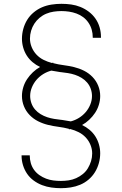

<svg xmlns="http://www.w3.org/2000/svg" viewBox="-20 -843 640 1006"><path d="M299 143Q274 143 249 139.5Q224 136 200.5 127Q177 118 156.5 103Q136 88 122 67.5Q108 47 100.5 22.5Q93 -2 93 -27Q93 -27 93 -27.5Q93 -28 93 -29H136Q136 -29 136 -28.5Q136 -28 136 -27Q136 -7 141.5 12Q147 31 158.5 47Q170 63 186.5 74.5Q203 86 221.5 93Q240 100 259.5 102.5Q279 105 299 105Q319 105 339.5 102Q360 99 379 90.5Q398 82 414 69Q430 56 440.5 38.5Q451 21 457 1.5Q463 -18 463 -39Q463 -62 454 -84Q445 -106 429 -123Q413 -140 392 -150.5Q371 -161 348 -167Q346 -166 344.5 -166Q343 -166 341 -165V-168Q314 -175 286.5 -178.5Q259 -182 232 -188.5Q205 -195 180 -207.5Q155 -220 135.5 -240Q116 -260 105.5 -286Q95 -312 95 -340Q95 -363 102 -386Q109 -409 122 -428.5Q135 -448 152.5 -464.5Q170 -481 190 -492Q169 -502 151 -517Q133 -532 120.5 -551.5Q108 -571 101.5 -594Q95 -617 95 -640Q95 -666 102 -691.5Q109 -717 122.5 -739Q136 -761 156.5 -778Q177 -795 200.5 -805Q224 -815 250 -819Q276 -823 302 -823Q328 -823 353 -819.5Q378 -816 401.5 -806.5Q425 -797 445.5 -781.5Q466 -766 480.5 -745Q495 -724 502 -699.5Q509 -675 509 -649Q509 -648 509 -647Q509 -646 509 -645H466Q466 -646 466 -647Q466 -648 466 -648Q466 -668 460.5 -687.5Q455 -707 443.5 -724Q432 -741 416 -753Q400 -765 381 -772Q362 -779 342 -782Q322 -785 302 -785Q282 -785 261.5 -782Q241 -779 222 -771Q203 -763 187 -749.5Q171 -736 160 -719Q149 -702 143 -682Q137 -662 137 -641Q137 -618 146 -596Q155 -574 171 -557Q187 -540 208 -529.5Q229 -519 252 -513Q254 -514 255.5 -514Q257 -514 259 -515V-512Q286 -505 313.5 -501.5Q341 -498 368 -491.5Q395 -485 420 -472.5Q445 -460 464.5 -440Q484 -420 494.5 -394Q505 -368 505 -340Q505 -317 498 -294Q491 -271 478 -251.5Q465 -232 447.5 -215.5Q430 -199 410 -188Q431 -178 449 -163Q467 -148 479.5 -128.5Q492 -109 498.5 -86Q505 -63 505 -40Q505 -14 498 11.5Q491 37 477.5 59Q464 81 444 98Q424 115 400 125Q376 135 350.5 139Q325 143 299 143ZM351 -207Q374 -213 394 -225.5Q414 -238 429 -255.5Q444 -273 453 -295Q462 -317 462 -340Q462 -359 455.5 -377.5Q449 -396 436.5 -410.5Q424 -425 407.5 -435Q391 -445 373 -451Q355 -457 336 -460Q317 -463 299 -465H297Q285 -467 273 -469Q261 -471 249 -473Q226 -467 206 -454.5Q186 -442 171 -424.5Q156 -407 147 -385Q138 -363 138 -340Q138 -321 144.5 -302.5Q151 -284 163.5 -269.5Q176 -255 192.5 -245Q209 -235 227 -229Q245 -223 264 -220Q283 -217 301 -215H303Q315 -213 327 -211Q339 -209 351 -207Z"/></svg>

Font: Iosevka Curly XLtEx
Style: Regular
Weight: 200
Width: 7
Monospace: yes
Designer: Belleve Invis
Foundry: Belleve Invis
Version: Version 11.1.0; ttfautohint (v1.8.3)